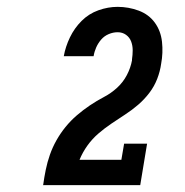

<svg xmlns="http://www.w3.org/2000/svg" viewBox="-20 -863 540 560"><path d="M105 -323 106 -324Q109 -346 113.5 -368Q118 -390 125.5 -411.5Q133 -433 144.5 -453.5Q156 -474 171 -492.5Q186 -511 204 -526.5Q222 -542 242 -555.5Q262 -569 283 -580Q304 -591 321.5 -607Q339 -623 350 -644Q361 -665 365 -687Q365 -688 365 -688.5Q365 -689 365 -690Q367 -703 367 -716.5Q367 -730 362.5 -742Q358 -754 347.5 -761.5Q337 -769 323 -769Q310 -769 297 -763.5Q284 -758 275 -747.5Q266 -737 260.5 -724.5Q255 -712 253 -699H166Q171 -727 184 -754Q197 -781 218 -802Q239 -823 267 -833Q295 -843 323 -843Q355 -843 384.5 -832Q414 -821 431.5 -797Q449 -773 452.5 -741Q456 -709 450 -677Q447 -655 438.5 -633Q430 -611 415.5 -592Q401 -573 383 -557.5Q365 -542 345 -529Q325 -516 305 -502.5Q285 -489 267 -473.5Q249 -458 235 -438.5Q221 -419 212 -397H334L342 -444H409L389 -323Z"/></svg>

Font: Iosevka Gothic
Style: Bold Italic
Weight: 700
Italic angle: -9°
Monospace: yes
Designer: Belleve Invis
Foundry: Belleve Invis
Version: Version 15.5.1; ttfautohint (v1.8.4)